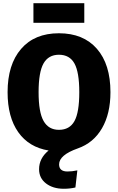

<svg xmlns="http://www.w3.org/2000/svg" viewBox="-20 -919 730 1189"><path d="M502 -899V-778H187V-899ZM664 -348Q664 -215 611.5 -124.5Q559 -34 462 0Q346 41 346 99Q346 143 398 143Q427 143 459 136L447 242Q413 250 375 250Q308 250 265 217Q222 184 222 129Q222 61 281 13Q159 -7 93 -100.5Q27 -194 27 -348Q27 -519 110.5 -616Q194 -713 345 -713Q496 -713 580 -617Q664 -521 664 -348ZM345 -115Q411 -115 441 -169Q471 -223 471 -348Q471 -472 441 -526Q411 -580 345 -580Q280 -580 249.5 -526Q219 -472 219 -348Q219 -224 250 -169.5Q281 -115 345 -115Z"/></svg>

Font: FiraGO ExtraBold
Style: Regular
Weight: 800
Designer: bBox Type
Foundry: bBox Type GmbH
Version: Version 1.001;PS 001.001;hotconv 1.0.88;makeotf.lib2.5.64775